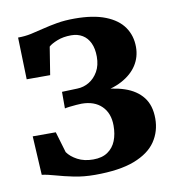

<svg xmlns="http://www.w3.org/2000/svg" viewBox="-69 -628 649 701"><g transform="rotate(-10 255.5 -277.5)"><path d="M228 10Q186 10 149.8 2.5Q113.5 -5 85 -13.2Q56.5 -21.5 36 -24L28 -168H113.5L136.5 -90.5Q149 -72.5 173.5 -59.5Q198 -46.5 231.5 -46.5Q264.5 -46.5 285.2 -60.8Q306 -75 315.8 -99.5Q325.5 -124 325.5 -155.5Q325.5 -201.5 298.5 -228Q271.5 -254.5 224 -254.5Q217.5 -254.5 204.8 -253.5Q192 -252.5 179.5 -251Q167 -249.5 161.5 -248V-309.5L218.5 -311.5Q242 -312 262.5 -324.2Q283 -336.5 296 -359.2Q309 -382 309 -414Q309 -444 299.2 -464.8Q289.5 -485.5 271.8 -496.2Q254 -507 230 -507Q200.5 -507 178 -498Q155.5 -489 146 -480L129.5 -377H42.5L38 -532.5Q63.5 -532.5 86.8 -537.5Q110 -542.5 134.5 -548.8Q159 -555 187.8 -560Q216.5 -565 253 -565Q322 -565 367 -547.2Q412 -529.5 434 -497.8Q456 -466 456 -424Q456 -387 436.8 -357Q417.5 -327 380.2 -307Q343 -287 288 -280.5L289 -293.5Q346.5 -293 389.5 -278.5Q432.5 -264 456.2 -233.8Q480 -203.5 480 -154.5Q480 -107 454.8 -69.8Q429.5 -32.5 374.2 -11.2Q319 10 228 10Z"/></g></svg>

Font: Merriweather 28pt
Style: Bold
Weight: 700
Version: Version 2.100